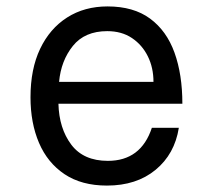

<svg xmlns="http://www.w3.org/2000/svg" viewBox="-20 -560 658 598"><path d="M537 -162Q524 -80 464.5 -31Q405 18 313 18Q234 18 181 -17.5Q128 -53 101.5 -115Q75 -177 75 -257Q75 -345 105 -408Q135 -471 189 -505.5Q243 -540 315 -540Q396 -540 447.5 -502Q499 -464 523.5 -396Q548 -328 548 -237H162Q164 -160 202 -109.5Q240 -59 316 -59Q419 -59 453 -162ZM314 -463Q244 -463 207 -417Q170 -371 164 -305H458Q458 -349 440.5 -384.5Q423 -420 391 -441.5Q359 -463 314 -463Z"/></svg>

Font: Fragment Mono
Style: Regular
Weight: 400
Monospace: yes
Designer: Wei Huang based on Nimbus Sans by URW Studio, based on Helvetica by Max Miedinger.
Foundry: Wei Huang
Version: Version 1.021; ttfautohint (v1.8.4.7-5d5b)